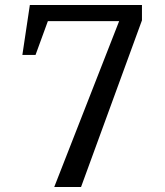

<svg xmlns="http://www.w3.org/2000/svg" viewBox="-20 -750 660 770"><path d="M464.3 -681.8 486.3 -665.3H149.2L180 -687.2L122.5 -529.7H69.7L99.7 -730H549.3V-668.5L305 0H197.5Z"/></svg>

Font: Monaspace Xenon Var
Style: Regular
Weight: 400
Designer: Riley Cran and the Lettermatic Team
Version: Version 1.000 (Monaspace Xenon Var)